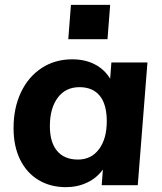

<svg xmlns="http://www.w3.org/2000/svg" viewBox="-20 -765 670 793"><path d="M589 -507 549 0H400L405 -65Q380 -30 340 -11Q300 8 252 8Q188 8 139 -21.5Q90 -51 63 -106Q36 -161 36 -236Q36 -319 66.5 -383.5Q97 -448 152 -484Q207 -520 278 -520Q331 -520 371 -499.5Q411 -479 435 -440L440 -507ZM421 -264Q421 -334 392 -369.5Q363 -405 308 -405Q251 -405 218.5 -361.5Q186 -318 186 -244Q186 -177 216 -141.5Q246 -106 302 -106Q357 -106 389 -149Q421 -192 421 -264ZM273 -745H435L424 -603H262Z"/></svg>

Font: Muli ExtraBold
Style: Italic
Weight: 800
Italic angle: -4.541°
Designer: Vernon Adams
Foundry: Vernon Adams
Version: Version 2.000